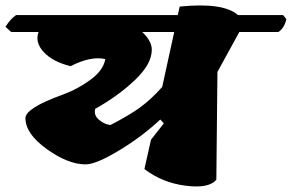

<svg xmlns="http://www.w3.org/2000/svg" viewBox="-54 -682 1067 702"><path d="M331 -466Q278 -478 204 -440Q139 -456 106 -491.5Q73 -527 87 -565H-13L-34 -584Q-16 -613 5 -627H596L603 -658Q763 -674 816 -627H981L993 -612Q986 -580 964 -565H821L741 -419L737 -25Q710 8 624.5 -3Q539 -14 474 -64L498 -171L545 -231L532 -245Q466 -183 381.5 -132Q297 -81 259 -81Q195 -81 117 -137Q39 -193 39 -250Q39 -287 178 -337Q230 -356 277 -390.5Q324 -425 331 -466ZM501 -500Q501 -448 439.5 -389.5Q378 -331 294 -284Q288 -261 308 -244Q328 -227 350 -225Q416 -259 456.5 -288Q497 -317 539 -364L583 -565H466Q501 -532 501 -500Z"/></svg>

Font: Tillana ExtraBold
Style: Regular
Weight: 800
Designer: Lipi Raval (Devanagari, Latin), Jonny Pinhorn (Latin)
Foundry: Indian Type Foundry
Version: Version 2.003;PS 1.0;hotconv 1.0.79;makeotf.lib2.5.61930; tt